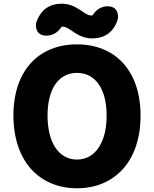

<svg xmlns="http://www.w3.org/2000/svg" viewBox="-20 -996 826 1030"><path d="M146 -90C206 -23 292 14 393 14C495 14 580 -23 640 -90C700 -157 734 -254 734 -376C734 -619 596 -758 393 -758C190 -758 52 -620 52 -376C52 -254 87 -157 146 -90ZM277 -204C250 -245 235 -304 235 -376C235 -520 295 -605 393 -605C491 -605 552 -520 552 -376C552 -304 537 -245 509 -204C482 -163 442 -140 393 -140C344 -140 305 -163 277 -204ZM210 -937C195 -921 183 -900 174 -874C168 -837 184 -808 221 -805C258 -802 290 -820 310 -852C312 -853 315 -853 318 -853C354 -853 393 -790 474 -790C514 -790 550 -802 576 -829C591 -845 604 -866 612 -893C618 -930 602 -959 565 -962C528 -965 496 -946 477 -914C474 -913 471 -913 468 -913C432 -913 393 -976 311 -976C271 -976 236 -964 210 -937Z"/></svg>

Font: GenSenRounded2 TW H
Style: Regular
Weight: 900
Version: Version 2.100;PS 2.1;hotconv 16.6.51;makeotf.lib2.5.65220 DE